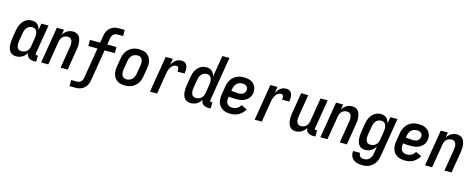

<svg xmlns="http://www.w3.org/2000/svg" viewBox="-38 -1584 6575 2657"><g transform="rotate(15 3250.0 -256.0)"><path d="M147 8Q121 8 97.5 -1Q74 -10 59 -28.5Q44 -47 36.5 -70.5Q29 -94 27 -119Q25 -144 26.5 -170Q28 -196 32 -221L52 -341Q56 -364 62.5 -386.5Q69 -409 80 -430Q91 -451 107 -470Q123 -489 143 -502.5Q163 -516 186 -522Q209 -528 231 -528Q254 -528 276 -521.5Q298 -515 313.5 -500Q329 -485 338.5 -465.5Q348 -446 352 -424L368 -520H470L401 -103Q400 -98 400 -93.5Q400 -89 403 -86Q406 -83 410.5 -81.5Q415 -80 419 -80H436L435 8H404Q384 8 364 3.5Q344 -1 329 -12Q314 -23 304.5 -41Q295 -59 296 -80Q285 -60 268.5 -43Q252 -26 232 -14.5Q212 -3 190 2.5Q168 8 147 8ZM202 -80Q221 -80 241 -87Q261 -94 276.5 -108.5Q292 -123 300.5 -142.5Q309 -162 312 -181L332 -301Q334 -317 335 -333Q336 -349 334.5 -364Q333 -379 328 -393.5Q323 -408 313.5 -419Q304 -430 289.5 -435Q275 -440 259 -440Q239 -440 218.5 -431Q198 -422 184 -405Q170 -388 162.5 -367.5Q155 -347 152 -327L132 -207Q129 -192 128.5 -177.5Q128 -163 129.5 -149Q131 -135 136 -121.5Q141 -108 150 -98.5Q159 -89 173 -84.5Q187 -80 202 -80Z M504 0 590 -520H692L679 -445Q690 -463 706 -479.5Q722 -496 740.5 -507Q759 -518 780 -523Q801 -528 821 -528Q847 -528 870 -519Q893 -510 907.5 -491Q922 -472 929 -448.5Q936 -425 938.5 -400.5Q941 -376 939 -350Q937 -324 933 -299L884 0H782L834 -313Q836 -327 837 -342Q838 -357 836.5 -371Q835 -385 830.5 -398Q826 -411 817 -421Q808 -431 794.5 -435.5Q781 -440 767 -440Q748 -440 728.5 -432.5Q709 -425 694.5 -410Q680 -395 672.5 -376.5Q665 -358 662 -339L606 0Z M968 215 969 127H1054Q1070 127 1085 121Q1100 115 1111 103Q1122 91 1127.5 76Q1133 61 1135 46L1207 -389H1076V-477H1222L1239 -580Q1242 -601 1249 -621.5Q1256 -642 1268.5 -661Q1281 -680 1298.5 -695Q1316 -710 1336 -719Q1356 -728 1377 -731.5Q1398 -735 1419 -735H1505V-647H1420Q1404 -647 1389 -641Q1374 -635 1363 -623Q1352 -611 1346.5 -596Q1341 -581 1338 -566L1324 -477H1455V-389H1309L1235 60Q1231 81 1224.5 101.5Q1218 122 1205 141Q1192 160 1174.5 175Q1157 190 1137 199Q1117 208 1096 211.5Q1075 215 1054 215Z M1705 8Q1675 8 1647 2Q1619 -4 1596 -19Q1573 -34 1557.5 -56.5Q1542 -79 1534.5 -106Q1527 -133 1527 -162.5Q1527 -192 1532 -221L1552 -341Q1556 -366 1565 -391Q1574 -416 1588.5 -438Q1603 -460 1623.5 -478Q1644 -496 1668.5 -507.5Q1693 -519 1718 -523.5Q1743 -528 1768 -528Q1798 -528 1826 -522Q1854 -516 1877 -501Q1900 -486 1916 -463.5Q1932 -441 1939.5 -414Q1947 -387 1946.5 -357.5Q1946 -328 1941 -299L1921 -179Q1917 -154 1908.5 -129Q1900 -104 1885.5 -82Q1871 -60 1850.5 -42Q1830 -24 1805.5 -12.5Q1781 -1 1755.5 3.5Q1730 8 1705 8ZM1706 -80Q1727 -80 1749 -88.5Q1771 -97 1786 -113.5Q1801 -130 1809.5 -151Q1818 -172 1822 -193L1842 -313Q1844 -328 1845 -343Q1846 -358 1844 -372.5Q1842 -387 1836 -400Q1830 -413 1820 -422.5Q1810 -432 1796.5 -436Q1783 -440 1768 -440Q1747 -440 1725 -431.5Q1703 -423 1687.5 -406.5Q1672 -390 1663.5 -369Q1655 -348 1652 -327L1632 -207Q1629 -192 1628.5 -177Q1628 -162 1630 -147.5Q1632 -133 1637.5 -120Q1643 -107 1653 -97.5Q1663 -88 1677 -84Q1691 -80 1706 -80Z M2063 0 2149 -520H2251L2236 -428Q2246 -448 2260 -466.5Q2274 -485 2292 -499.5Q2310 -514 2331.5 -521Q2353 -528 2375 -528Q2393 -528 2410 -522.5Q2427 -517 2439 -504Q2451 -491 2457 -474.5Q2463 -458 2464.5 -440Q2466 -422 2464.5 -403.5Q2463 -385 2460 -366H2358Q2360 -378 2360.5 -390.5Q2361 -403 2358.5 -414Q2356 -425 2347.5 -432.5Q2339 -440 2327 -440Q2311 -440 2294.5 -433.5Q2278 -427 2266 -415.5Q2254 -404 2245.5 -389.5Q2237 -375 2230.5 -359.5Q2224 -344 2220.5 -328.5Q2217 -313 2214 -297L2165 0Z M2647 8Q2621 8 2597.5 -1Q2574 -10 2559 -28.5Q2544 -47 2536.5 -70.5Q2529 -94 2527 -119Q2525 -144 2526.5 -170Q2528 -196 2532 -221L2552 -341Q2556 -364 2562.5 -386.5Q2569 -409 2580 -430Q2591 -451 2607 -470Q2623 -489 2643 -502.5Q2663 -516 2686 -522Q2709 -528 2731 -528Q2754 -528 2776 -521.5Q2798 -515 2813.5 -500Q2829 -485 2838.5 -465.5Q2848 -446 2852 -424L2903 -735H3005L2901 -103Q2900 -98 2900 -93.5Q2900 -89 2903 -86Q2906 -83 2910.5 -81.5Q2915 -80 2919 -80H2936L2935 8H2904Q2884 8 2864 3.5Q2844 -1 2829 -12Q2814 -23 2804.5 -41Q2795 -59 2796 -80Q2785 -60 2768.5 -43Q2752 -26 2732 -14.5Q2712 -3 2690 2.5Q2668 8 2647 8ZM2702 -80Q2721 -80 2741 -87Q2761 -94 2776.5 -108.5Q2792 -123 2800.5 -142.5Q2809 -162 2812 -181L2832 -301Q2834 -317 2835 -333Q2836 -349 2834.5 -364Q2833 -379 2828 -393.5Q2823 -408 2813.5 -419Q2804 -430 2789.5 -435Q2775 -440 2759 -440Q2739 -440 2718.5 -431Q2698 -422 2684 -405Q2670 -388 2662.5 -367.5Q2655 -347 2652 -327L2632 -207Q2629 -192 2628.5 -177.5Q2628 -163 2629.5 -149Q2631 -135 2636 -121.5Q2641 -108 2650 -98.5Q2659 -89 2673 -84.5Q2687 -80 2702 -80Z M3220 8Q3190 8 3160.5 2.5Q3131 -3 3106.5 -17Q3082 -31 3064 -53Q3046 -75 3037 -102.5Q3028 -130 3027.5 -160.5Q3027 -191 3032 -221L3052 -341Q3056 -367 3065 -391.5Q3074 -416 3088.5 -438.5Q3103 -461 3124 -479Q3145 -497 3169.5 -508.5Q3194 -520 3219.5 -524Q3245 -528 3270 -528Q3296 -528 3321 -524Q3346 -520 3368 -510Q3390 -500 3407.5 -483.5Q3425 -467 3435.5 -445.5Q3446 -424 3450 -399Q3454 -374 3449 -348Q3446 -327 3436 -306Q3426 -285 3410 -268Q3394 -251 3373.5 -239Q3353 -227 3332 -220Q3311 -213 3289 -211Q3267 -209 3245 -209Q3217 -209 3189 -210Q3161 -211 3133 -215L3132 -207Q3128 -183 3129.5 -159.5Q3131 -136 3142.5 -117Q3154 -98 3175.5 -89Q3197 -80 3221 -80Q3237 -80 3254 -83.5Q3271 -87 3286.5 -96Q3302 -105 3315 -118.5Q3328 -132 3336 -148L3420 -108Q3405 -82 3383.5 -59Q3362 -36 3335 -20.5Q3308 -5 3278.5 1.5Q3249 8 3220 8ZM3258 -294Q3273 -294 3288.5 -297.5Q3304 -301 3317 -310Q3330 -319 3339 -332.5Q3348 -346 3350 -361Q3353 -378 3348.5 -394Q3344 -410 3332 -420.5Q3320 -431 3304 -435.5Q3288 -440 3271 -440Q3249 -440 3227 -432.5Q3205 -425 3188.5 -408Q3172 -391 3163.5 -370Q3155 -349 3152 -327L3148 -303Q3161 -300 3175 -299.5Q3189 -299 3203 -298Q3217 -297 3230.5 -295.5Q3244 -294 3258 -294Z M3563 0 3649 -520H3751L3736 -428Q3746 -448 3760 -466.5Q3774 -485 3792 -499.5Q3810 -514 3831.5 -521Q3853 -528 3875 -528Q3893 -528 3910 -522.5Q3927 -517 3939 -504Q3951 -491 3957 -474.5Q3963 -458 3964.5 -440Q3966 -422 3964.5 -403.5Q3963 -385 3960 -366H3858Q3860 -378 3860.5 -390.5Q3861 -403 3858.5 -414Q3856 -425 3847.5 -432.5Q3839 -440 3827 -440Q3811 -440 3794.5 -433.5Q3778 -427 3766 -415.5Q3754 -404 3745.5 -389.5Q3737 -375 3730.5 -359.5Q3724 -344 3720.5 -328.5Q3717 -313 3714 -297L3665 0Z M4152 8Q4126 8 4103 -1Q4080 -10 4066 -29Q4052 -48 4044.5 -71.5Q4037 -95 4035 -119.5Q4033 -144 4034.5 -170Q4036 -196 4040 -221L4090 -520H4192L4140 -207Q4138 -193 4137 -178Q4136 -163 4137 -149Q4138 -135 4143 -122Q4148 -109 4156.5 -99Q4165 -89 4179 -84.5Q4193 -80 4207 -80Q4226 -80 4245 -87.5Q4264 -95 4278.5 -110Q4293 -125 4301 -143.5Q4309 -162 4312 -181L4368 -520H4470L4401 -103Q4400 -98 4400 -93.5Q4400 -89 4403 -86Q4406 -83 4410.5 -81.5Q4415 -80 4419 -80H4436L4435 8H4404Q4384 8 4364.5 4Q4345 0 4329.5 -11.5Q4314 -23 4305 -40.5Q4296 -58 4297 -78Q4285 -59 4269.5 -42.5Q4254 -26 4235 -14.5Q4216 -3 4194.5 2.5Q4173 8 4152 8Z M4504 0 4590 -520H4692L4679 -445Q4690 -463 4706 -479.5Q4722 -496 4740.5 -507Q4759 -518 4780 -523Q4801 -528 4821 -528Q4847 -528 4870 -519Q4893 -510 4907.5 -491Q4922 -472 4929 -448.5Q4936 -425 4938.5 -400.5Q4941 -376 4939 -350Q4937 -324 4933 -299L4884 0H4782L4834 -313Q4836 -327 4837 -342Q4838 -357 4836.5 -371Q4835 -385 4830.5 -398Q4826 -411 4817 -421Q4808 -431 4794.5 -435.5Q4781 -440 4767 -440Q4748 -440 4728.5 -432.5Q4709 -425 4694.5 -410Q4680 -395 4672.5 -376.5Q4665 -358 4662 -339L4606 0Z M5168 223Q5144 223 5120.5 220Q5097 217 5075.5 209Q5054 201 5036.5 187.5Q5019 174 5007.5 155Q4996 136 4992 113Q4988 90 4991 66H5092Q5089 82 5094.5 96Q5100 110 5111.5 119Q5123 128 5137.5 131.5Q5152 135 5167 135Q5188 135 5209 126.5Q5230 118 5244.5 101Q5259 84 5267 63.5Q5275 43 5278 22L5294 -77Q5282 -58 5266 -41.5Q5250 -25 5230.5 -13.5Q5211 -2 5189.5 3Q5168 8 5147 8Q5121 8 5097.5 -1Q5074 -10 5059 -28.5Q5044 -47 5036.5 -70.5Q5029 -94 5027 -119Q5025 -144 5026.5 -170Q5028 -196 5032 -221L5052 -341Q5056 -364 5062.5 -386.5Q5069 -409 5080 -430Q5091 -451 5107 -470Q5123 -489 5143 -502.5Q5163 -516 5186 -522Q5209 -528 5231 -528Q5254 -528 5276 -521.5Q5298 -515 5313.5 -500Q5329 -485 5338.5 -465.5Q5348 -446 5352 -424L5368 -520H5470L5378 36Q5374 61 5366 85.5Q5358 110 5343.5 132Q5329 154 5309 172.5Q5289 191 5265.5 202.5Q5242 214 5217 218.5Q5192 223 5168 223ZM5202 -80Q5221 -80 5241 -87Q5261 -94 5276.5 -108.5Q5292 -123 5300.5 -142.5Q5309 -162 5312 -181L5332 -301Q5334 -317 5335 -333Q5336 -349 5334.5 -364Q5333 -379 5328 -393.5Q5323 -408 5313.5 -419Q5304 -430 5289.5 -435Q5275 -440 5259 -440Q5239 -440 5218.5 -431Q5198 -422 5184 -405Q5170 -388 5162.5 -367.5Q5155 -347 5152 -327L5132 -207Q5129 -192 5128.5 -177.5Q5128 -163 5129.5 -149Q5131 -135 5136 -121.5Q5141 -108 5150 -98.5Q5159 -89 5173 -84.5Q5187 -80 5202 -80Z M5720 8Q5690 8 5660.5 2.5Q5631 -3 5606.5 -17Q5582 -31 5564 -53Q5546 -75 5537 -102.5Q5528 -130 5527.5 -160.5Q5527 -191 5532 -221L5552 -341Q5556 -367 5565 -391.5Q5574 -416 5588.5 -438.5Q5603 -461 5624 -479Q5645 -497 5669.5 -508.5Q5694 -520 5719.5 -524Q5745 -528 5770 -528Q5796 -528 5821 -524Q5846 -520 5868 -510Q5890 -500 5907.5 -483.5Q5925 -467 5935.5 -445.5Q5946 -424 5950 -399Q5954 -374 5949 -348Q5946 -327 5936 -306Q5926 -285 5910 -268Q5894 -251 5873.5 -239Q5853 -227 5832 -220Q5811 -213 5789 -211Q5767 -209 5745 -209Q5717 -209 5689 -210Q5661 -211 5633 -215L5632 -207Q5628 -183 5629.5 -159.5Q5631 -136 5642.5 -117Q5654 -98 5675.5 -89Q5697 -80 5721 -80Q5737 -80 5754 -83.5Q5771 -87 5786.5 -96Q5802 -105 5815 -118.5Q5828 -132 5836 -148L5920 -108Q5905 -82 5883.5 -59Q5862 -36 5835 -20.5Q5808 -5 5778.5 1.5Q5749 8 5720 8ZM5758 -294Q5773 -294 5788.5 -297.5Q5804 -301 5817 -310Q5830 -319 5839 -332.5Q5848 -346 5850 -361Q5853 -378 5848.5 -394Q5844 -410 5832 -420.5Q5820 -431 5804 -435.5Q5788 -440 5771 -440Q5749 -440 5727 -432.5Q5705 -425 5688.5 -408Q5672 -391 5663.5 -370Q5655 -349 5652 -327L5648 -303Q5661 -300 5675 -299.5Q5689 -299 5703 -298Q5717 -297 5730.5 -295.5Q5744 -294 5758 -294Z M6004 0 6090 -520H6192L6179 -445Q6190 -463 6206 -479.5Q6222 -496 6240.5 -507Q6259 -518 6280 -523Q6301 -528 6321 -528Q6347 -528 6370 -519Q6393 -510 6407.5 -491Q6422 -472 6429 -448.5Q6436 -425 6438.5 -400.5Q6441 -376 6439 -350Q6437 -324 6433 -299L6384 0H6282L6334 -313Q6336 -327 6337 -342Q6338 -357 6336.5 -371Q6335 -385 6330.5 -398Q6326 -411 6317 -421Q6308 -431 6294.5 -435.5Q6281 -440 6267 -440Q6248 -440 6228.5 -432.5Q6209 -425 6194.5 -410Q6180 -395 6172.5 -376.5Q6165 -358 6162 -339L6106 0Z"/></g></svg>

Font: Iosevka Curly Semibold
Style: Italic
Weight: 600
Italic angle: -9°
Monospace: yes
Designer: Belleve Invis
Foundry: Belleve Invis
Version: Version 22.1.2; ttfautohint (v1.8.4)